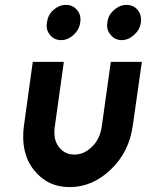

<svg xmlns="http://www.w3.org/2000/svg" viewBox="-20 -753 600 785"><path d="M250 -733Q222 -733 198 -712Q176 -692 172 -661Q167 -631 184 -611Q201 -589 230 -589Q258 -589 281 -611Q304 -631 308 -661Q313 -691 295 -712Q278 -733 250 -733ZM497 -733Q470 -733 446 -712Q422 -691 419 -661Q414 -632 432 -611Q449 -589 478 -589Q505 -589 529 -611Q552 -632 556 -661Q560 -691 543 -712Q526 -733 497 -733ZM114 -500 78 -240Q63 -130 117 -60Q173 12 265 12Q358 12 433 -60Q508 -131 523 -240L560 -500H433L396 -235Q388 -183 356 -153Q324 -121 284 -121Q244 -121 220 -153Q197 -183 204 -235L241 -500Z"/></svg>

Font: Unageo
Style: Bold-Italic
Weight: 700
Designer: Richard Sepsi
Foundry: Richard Sepsi
Version: Version 2.000